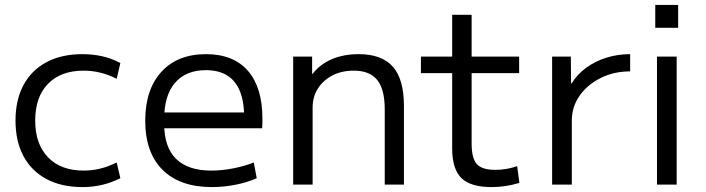

<svg xmlns="http://www.w3.org/2000/svg" viewBox="-20 -750 2868 780"><path d="M315 10Q230 10 169 -22.5Q108 -55 75.5 -115.5Q43 -176 43 -260Q43 -344 75.5 -404.5Q108 -465 169 -497.5Q230 -530 315 -530Q357 -530 395 -521.5Q433 -513 469 -494L454 -430Q420 -447 387 -455Q354 -463 320 -463Q227 -463 175 -409.5Q123 -356 123 -260Q123 -165 175 -111Q227 -57 320 -57Q354 -57 387 -65Q420 -73 454 -90L469 -26Q433 -8 395 1Q357 10 315 10Z M841 10Q711 10 640.5 -60Q570 -130 570 -260Q570 -386 635.5 -458Q701 -530 817 -530Q928 -530 987 -462.5Q1046 -395 1046 -269Q1046 -259 1046 -248Q1046 -237 1045 -229H613V-293H987L972 -272Q972 -369 933 -417Q894 -465 817 -465Q735 -465 691 -413.5Q647 -362 647 -267V-247Q647 -152 695.5 -104.5Q744 -57 838 -57Q881 -57 927.5 -66Q974 -75 1011 -90L1023 -26Q985 -9 937 0.5Q889 10 841 10Z M1171 0V-520H1248V-450H1250Q1280 -489 1328 -509.5Q1376 -530 1437 -530Q1531 -530 1576 -479Q1621 -428 1621 -320V0H1543V-306Q1543 -387 1512.5 -425Q1482 -463 1417 -463Q1368 -463 1330.5 -443.5Q1293 -424 1271.5 -390.5Q1250 -357 1250 -313V0Z M1977 10Q1892 10 1854.5 -26.5Q1817 -63 1817 -147V-453H1690V-520H1817V-690H1896V-520H2089V-453H1896V-167Q1896 -107 1917 -83.5Q1938 -60 1992 -60Q2016 -60 2038.5 -64Q2061 -68 2081 -75L2090 -7Q2060 2 2032.5 6Q2005 10 1977 10Z M2223 0V-520H2299L2300 -411H2302Q2325 -448 2361 -474.5Q2397 -501 2443 -515.5Q2489 -530 2540 -530V-460Q2474 -460 2420 -433Q2366 -406 2334.5 -361Q2303 -316 2303 -260V0Z M2642 -637V-730H2735V-637ZM2649 0V-520H2729V0Z"/></svg>

Font: M PLUS 1
Style: Regular
Weight: 400
Designer: Coji Morishita
Foundry: UNDERFOREST DESIGN
Version: Version 1.001